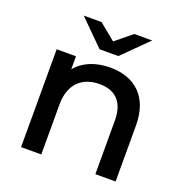

<svg xmlns="http://www.w3.org/2000/svg" viewBox="-132 -861 947 981"><g transform="rotate(20 341.5 -370.5)"><path d="M378 -538C298 -538 232 -511 192 -461V-532H87V0H197V-272C197 -383 260 -440 355 -440C441 -440 491 -391 491 -292V0H601V-305C601 -464 507 -538 378 -538ZM530 -741H433L344 -668L255 -741H158L293 -607H395Z"/></g></svg>

Font: Montserrat-Alt1 SemBd
Style: Regular
Weight: 600
Designer: Differentunic
Foundry: Differentunic
Version: Version 7.222